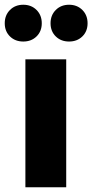

<svg xmlns="http://www.w3.org/2000/svg" viewBox="-38 -789 389 809"><path d="M4 -635.5Q-18 -657 -18 -691Q-18 -725 4 -747Q26 -769 60 -769Q94 -769 116 -747Q138 -725 138 -691Q138 -657 116 -635.5Q94 -614 60 -614Q26 -614 4 -635.5ZM69 0V-539H241V0ZM197 -635.5Q175 -657 175 -691Q175 -725 197 -747Q219 -769 253 -769Q287 -769 309 -747Q331 -725 331 -691Q331 -657 309 -635.5Q287 -614 253 -614Q219 -614 197 -635.5Z"/></svg>

Font: Trueno
Style: Bd
Weight: 700
Designer: Julieta Ulanovsky
Foundry: Julieta Ulanovsky
Version: Version 3.001b